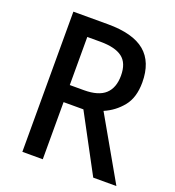

<svg xmlns="http://www.w3.org/2000/svg" viewBox="-130 -868 837 919"><g transform="rotate(20 288.0 -408.0)"><path d="M263 -765Q391 -765 452 -714Q513 -663 513 -559Q513 -482 476 -436.5Q439 -391 385 -368L566 -51H448L292 -342H191V-51H87V-765ZM258 -674H191V-429H263Q337 -429 371.5 -461Q406 -493 406 -555Q406 -619 369.5 -646.5Q333 -674 258 -674Z"/></g></svg>

Font: Noto Sans Tamil UI SemiCondensed Medium
Style: Regular
Weight: 500
Width: 4
Designer: Jelle Bosma - Monotype Design Team
Foundry: Monotype Imaging Inc.
Version: Version 2.004; ttfautohint (v1.8.4.7-5d5b)